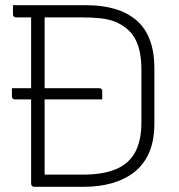

<svg xmlns="http://www.w3.org/2000/svg" viewBox="-20 -720 690 740"><path d="M26 -380H363Q368 -380 371 -377Q374 -374 374 -369Q374 -361 374 -353Q374 -345 374 -337H37Q32 -337 29 -340Q26 -343 26 -348Q26 -356 26 -364Q26 -372 26 -380ZM575 -245Q575 -179 555 -132.5Q535 -86 498 -57Q461 -28 411.5 -14Q362 0 302 0Q277 0 255.5 0Q234 0 215 0Q196 0 178 0Q160 0 143.5 0Q127 0 111 0Q107 0 103.5 -3.5Q100 -7 100 -11Q100 -95 100 -178.5Q100 -262 100 -345.5Q100 -429 100 -512.5Q100 -596 100 -680H159L152 -669Q152 -641 152 -613Q152 -585 152 -556Q152 -493 152 -429.5Q152 -366 152 -302Q152 -238 152 -174.5Q152 -111 152 -47Q172 -47 193 -47Q214 -47 239.5 -47Q265 -47 299 -47Q377 -47 427 -68Q477 -89 501 -133.5Q525 -178 525 -249V-451Q525 -489 519 -518.5Q513 -548 500.5 -571Q488 -594 468 -610Q447 -627 423 -636.5Q399 -646 367 -649.5Q335 -653 291 -653Q254 -653 221 -653Q188 -653 157.5 -653Q127 -653 98.5 -653Q70 -653 41 -653Q38 -653 35.5 -654.5Q33 -656 31.5 -658.5Q30 -661 30 -664Q30 -673 30 -682Q30 -691 30 -700Q60 -700 91 -700Q122 -700 155.5 -700Q189 -700 227.5 -700Q266 -700 312 -700Q373 -700 421.5 -686Q470 -672 504.5 -643Q539 -614 557 -567.5Q575 -521 575 -455Z"/></svg>

Font: Recursive Light
Style: Regular
Weight: 300
Version: Version 1.085